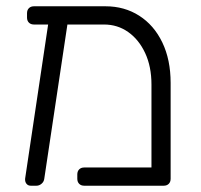

<svg xmlns="http://www.w3.org/2000/svg" viewBox="-20 -591 641 611"><path d="M311 -513H88Q78 -513 72 -519Q66 -525 66 -535V-549Q66 -559 72 -565Q78 -571 88 -571H316Q376 -571 423 -541Q470 -511 496.5 -456Q523 -401 523 -327V-22Q523 -12 517 -6Q511 0 501 0H248Q238 0 232 -6Q226 -12 226 -22V-36Q226 -46 232 -52Q238 -58 248 -58H462V-322Q462 -379 442 -422Q422 -465 388 -489Q354 -513 311 -513ZM78 0Q69 0 64 -6.5Q59 -13 60 -23L136 -532Q138 -542 145 -547Q152 -552 161 -550L178 -547Q188 -546 193 -539Q198 -532 196 -523L121 -23Q120 -13 112.5 -6.5Q105 0 96 0Z"/></svg>

Font: Rubik Light Light
Style: Regular
Weight: 300
Version: Version 2.101